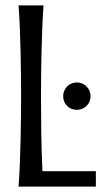

<svg xmlns="http://www.w3.org/2000/svg" viewBox="-20 -691 380 711"><path d="M141.1 -670.9Q138.2 -629.4 136.5 -585.9Q134.8 -542.5 133.8 -499.5Q132.8 -456.5 132.3 -415Q131.8 -373.5 131.8 -335.9Q131.8 -272.9 132.8 -200.9Q133.8 -128.9 137.2 -57.1H335V0H48.8Q51.8 -41.5 53.5 -85.2Q55.2 -128.9 56.2 -172.1Q57.1 -215.3 57.6 -256.8Q58.1 -298.3 58.1 -335.9Q58.1 -373.5 57.6 -415Q57.1 -456.5 56.2 -499.5Q55.2 -542.5 53.5 -585.9Q51.8 -629.4 48.8 -670.9ZM213.9 -335Q213.9 -345.2 217.8 -354.5Q221.7 -363.8 228.5 -370.8Q235.4 -377.9 244.6 -381.8Q253.9 -385.7 264.6 -385.7Q274.9 -385.7 284.2 -381.8Q293.5 -377.9 300.5 -370.8Q307.6 -363.8 311.5 -354.5Q315.4 -345.2 315.4 -335Q315.4 -324.2 311.5 -314.9Q307.6 -305.7 300.5 -298.8Q293.5 -292 284.2 -288.1Q274.9 -284.2 264.6 -284.2Q243.2 -284.2 228.5 -298.8Q213.9 -313.5 213.9 -335Z"/></svg>

Font: Crushed
Style: Regular
Weight: 400
Width: 3
Designer: Astigmatic (AOETI)
Foundry: Astigmatic (AOETI)
Version: Version 001.000